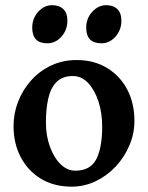

<svg xmlns="http://www.w3.org/2000/svg" viewBox="-20 -698 565 733"><path d="M493.2 -236.8Q493.2 -188 474.1 -143.1Q455.1 -98.1 421.9 -62.5Q388.7 -26.9 345.2 -6.1Q301.8 14.6 253.4 14.6Q186 14.6 136.2 -15.6Q86.4 -45.9 59.1 -98.1Q31.7 -150.4 31.7 -216.8Q31.7 -265.1 49.3 -310.3Q66.9 -355.5 99.1 -391.4Q131.3 -427.2 175.5 -448Q219.7 -468.8 272.5 -468.8Q338.9 -468.8 388.7 -438.5Q438.5 -408.2 465.8 -356Q493.2 -303.7 493.2 -236.8ZM370.1 -214.8Q370.1 -266.6 356 -310.3Q341.8 -354 316.7 -380.9Q291.5 -407.7 258.3 -407.7Q217.8 -407.7 195.3 -384.5Q172.9 -361.3 164.1 -321.3Q155.3 -281.2 155.3 -231Q155.3 -179.7 170.7 -137.7Q186 -95.7 211.4 -71Q236.8 -46.4 267.1 -46.4Q325.2 -46.4 347.7 -90.3Q370.1 -134.3 370.1 -214.8ZM237.3 -619.1Q237.3 -583.5 214.6 -558.1Q191.9 -532.7 160.6 -532.7Q103 -532.7 103 -592.3Q103 -627.9 126 -653.1Q148.9 -678.2 179.2 -678.2Q206.1 -678.2 221.7 -663.3Q237.3 -648.4 237.3 -619.1ZM443.4 -619.1Q443.4 -583.5 420.9 -558.1Q398.4 -532.7 367.2 -532.7Q309.1 -532.7 309.1 -592.3Q309.1 -627.9 332.3 -653.1Q355.5 -678.2 385.3 -678.2Q412.6 -678.2 428 -663.3Q443.4 -648.4 443.4 -619.1Z"/></svg>

Font: Gentium Plus
Style: Bold
Weight: 700
Designer: Victor Gaultney, Annie Olsen, Iska Routamaa, Becca Hirsbrunner
Foundry: SIL International
Version: Version 6.101